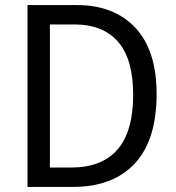

<svg xmlns="http://www.w3.org/2000/svg" viewBox="-20 -827 692 754"><path d="M595 -458Q595 -277 509.5 -185Q424 -93 267 -93H88V-807H283Q428 -807 511.5 -718Q595 -629 595 -458ZM503 -454Q503 -595 443.5 -663Q384 -731 273 -731H176V-169H258Q503 -169 503 -454Z"/></svg>

Font: Noto Sans Kannada UI SemiCondensed
Style: Regular
Weight: 400
Width: 4
Designer: Jelle Bosma - Monotype Design Team
Foundry: Monotype Imaging Inc.
Version: Version 2.005; ttfautohint (v1.8.4.7-5d5b)